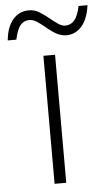

<svg xmlns="http://www.w3.org/2000/svg" viewBox="-105 -758 446 793"><g transform="rotate(-5 118.5 -361.5)"><path d="M137.2 0H88.9V-530.8H137.2ZM190.4 -606.9Q172.9 -606.9 153.8 -616Q134.8 -625 104.5 -650.9Q88.9 -663.6 74 -673.3Q59.1 -683.1 43.5 -683.1Q21.5 -683.1 6.8 -666.3Q-7.8 -649.4 -16.6 -606.9H-52.2Q-47.4 -661.1 -21.5 -692.1Q4.4 -723.1 45.4 -723.1Q68.8 -723.1 88.4 -710.9Q107.9 -698.7 128.4 -682.1Q145 -668.5 160.6 -657.7Q176.3 -647 190.4 -647Q212.9 -647 228 -664.8Q243.2 -682.6 251.5 -723.1H288.6Q280.8 -666.5 254.9 -636.7Q229 -606.9 190.4 -606.9Z"/></g></svg>

Font: JBL Sans
Style: Light
Weight: 300
Version: Version 1.10